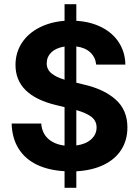

<svg xmlns="http://www.w3.org/2000/svg" viewBox="-20 -816 670 925"><path d="M291 8.8Q213.4 4.4 157 -22.9Q100.6 -50.3 69.3 -100.3Q38.1 -150.4 36.1 -220.7H178.7Q182.1 -174.8 211.9 -147.7Q241.7 -120.6 291 -114.7V-299.8L247.1 -310.5Q54.7 -357.9 54.7 -502.9Q54.7 -562 84.7 -608.4Q114.7 -654.8 168.5 -682.6Q222.2 -710.4 291 -715.8V-795.9H347.7V-715.8Q418 -711.4 471.2 -683.8Q524.4 -656.2 553.7 -609.9Q583 -563.5 584 -504.9H443.4Q439.5 -541 414.6 -564Q389.6 -586.9 347.7 -592.3V-417.5L381.8 -409.2Q480 -387.2 536.9 -336.7Q593.8 -286.1 593.8 -202.1Q593.8 -141.1 564.5 -95Q535.2 -48.8 480 -22Q424.8 4.9 347.7 9.3V88.9H291ZM291 -432.1V-591.8Q250 -585.4 227.5 -563.7Q205.1 -542 205.1 -510.7Q205.1 -481.4 228 -462.6Q251 -443.8 291 -432.1ZM445.3 -202.1Q445.3 -232.9 421.4 -252.2Q397.5 -271.5 347.7 -285.6V-115.2Q392.6 -121.1 418.9 -144.5Q445.3 -168 445.3 -202.1Z"/></svg>

Font: Pretendard GOV
Style: Bold
Weight: 700
Designer: Base glyphs from Inter by Rasmus Andersson; Hangeul glyphs from Noto Sans CJK(Source Han Sans) by Jang Soo-young and Kan
Foundry: Kil Hyung-jin
Version: Version 1.309